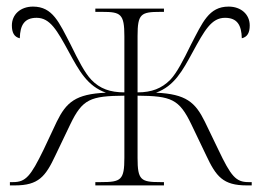

<svg xmlns="http://www.w3.org/2000/svg" viewBox="-20 -562 793 582"><path d="M10 0H25C97 0 118 -27 148 -91L193 -185C230 -262 254 -271 357 -272V-84C357 -16 347 -10 286 -10H269V0H477V-10H466C407 -10 397 -16 397 -83V-272C499 -271 523 -262 560 -185L605 -91C635 -27 656 0 728 0H743V-10H733C695 -10 680 -28 642 -108L601 -193C572 -252 544 -277 453 -281C508 -301 533 -347 564 -404C600 -470 621 -508 662 -508C699 -508 712 -486 713 -446C730 -450 737 -463 737 -485C737 -518 711 -542 673 -542C613 -542 594 -494 559 -427C535 -378 516 -341 496 -320C470 -294 440 -282 397 -282V-453C397 -520 407 -526 466 -526H477V-536H269V-526H290C346 -526 357 -520 357 -452V-282C314 -282 283 -293 257 -320C237 -341 218 -378 194 -427C159 -494 140 -542 80 -542C42 -542 16 -518 16 -485C16 -463 23 -450 40 -446C41 -486 54 -508 91 -508C132 -508 153 -470 189 -404C220 -347 245 -301 301 -281C209 -277 181 -252 152 -193L112 -108C73 -28 58 -10 20 -10H10Z"/></svg>

Font: Noto Serif Display SemiCondensed ExtraLight
Style: Regular
Weight: 200
Width: 4
Designer: Monotype Design Team
Foundry: Monotype Imaging Inc.
Version: Version 2.009